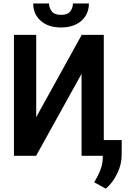

<svg xmlns="http://www.w3.org/2000/svg" viewBox="-20 -916 768 1129"><path d="M192.9 -227.1 460.4 -710.9H590.3V0H459.5V-481.9L192.4 0H62V-710.9H192.9ZM408.7 -895.5H502.9Q502.9 -854 482.9 -822Q462.9 -790 426.3 -772.2Q389.6 -754.4 339.4 -754.4Q263.7 -754.4 219.5 -793.7Q175.3 -833 175.3 -895.5H268.6Q268.6 -869.1 284.7 -848.9Q300.8 -828.6 339.4 -828.6Q377.4 -828.6 393.1 -848.9Q408.7 -869.1 408.7 -895.5ZM695.8 -92.3 695.3 -2.4Q695.3 50.3 669.4 104.2Q643.6 158.2 602.1 193.4L533.7 155.8Q546.9 133.8 558.3 111.3Q569.8 88.9 577.1 62.5Q584.5 36.1 584.5 3.4V-92.3Z"/></svg>

Font: Roboto SemiCondensed SemiBold
Style: Regular
Weight: 600
Width: 4
Designer: Christian Robertson
Foundry: Google
Version: Version 3.009; 2024